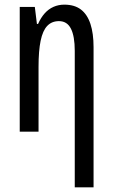

<svg xmlns="http://www.w3.org/2000/svg" viewBox="-20 -567 486 827"><path d="M302 240V-348Q302 -411 285.5 -443.5Q269 -476 234 -476Q203 -476 183.5 -455.5Q164 -435 155 -391.5Q146 -348 146 -279V0H65V-537H130L139 -464H144Q156 -491 172.5 -509.5Q189 -528 210.5 -537.5Q232 -547 257 -547Q301 -547 328.5 -526Q356 -505 369.5 -464Q383 -423 383 -364V240Z"/></svg>

Font: Noto Sans ExtraCondensed
Style: Regular
Weight: 400
Width: 2
Designer: Monotype Design Team
Foundry: Monotype Imaging Inc.
Version: Version 2.013